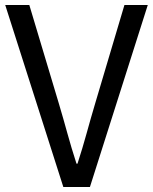

<svg xmlns="http://www.w3.org/2000/svg" viewBox="-20 -753 615 773"><path d="M235 0 1 -733H98L217 -336Q236 -272 251.5 -215.5Q267 -159 288 -94H292Q313 -159 328.5 -215.5Q344 -272 363 -336L481 -733H575L342 0Z"/></svg>

Font: Noto Sans KR Thin
Style: Regular
Weight: 400
Version: Version 2.004-H2;hotconv 1.0.118;makeotfexe 2.5.65603